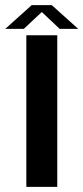

<svg xmlns="http://www.w3.org/2000/svg" viewBox="-52 -731 326 751"><path d="M51 0H172V-593H51ZM-31.5 -618H41L111.5 -684L181.5 -618H254L150.5 -711H72Z"/></svg>

Font: Anybody UltraCondensed Thin Medium
Style: Regular
Weight: 500
Version: Version 1.111